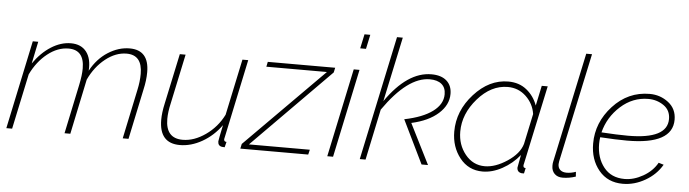

<svg xmlns="http://www.w3.org/2000/svg" viewBox="-46 -922 4034 1124"><g transform="rotate(5 1970.5 -360.0)"><path d="M125 -520H157L130 -390Q175 -455 232.5 -491.5Q290 -528 349 -528Q409 -528 440 -488Q471 -448 466 -377Q505 -449 567 -488.5Q629 -528 694 -528Q808 -528 808 -398Q808 -350 795 -294L733 0H699L760 -290Q771 -340 771 -385Q771 -496 679 -496Q615 -496 555 -448.5Q495 -401 459 -324L391 0H357L418 -290Q430 -347 430 -387Q430 -496 338 -496Q274 -496 214.5 -449Q155 -402 118 -325L49 0H15Z M914 -128Q914 -170 926 -224L989 -520H1023L961 -228Q949 -176 949 -136Q949 -22 1049 -22Q1116 -22 1183 -69Q1250 -116 1287 -190L1357 -520H1391L1297 -75Q1291 -51 1291 -47Q1291 -32 1306 -32L1298 0Q1286 0 1282 -1Q1258 -5 1258 -31Q1258 -38 1277 -128Q1231 -64 1166 -27Q1101 10 1035 10Q914 10 914 -128Z M1396 -28 1856 -491H1500L1506 -520H1902L1896 -492L1438 -29H1796L1789 0H1390Z M2056 -730H2090L2072 -646H2038ZM2011 -520H2045L1935 0H1901Z M2588 -426Q2588 -361 2531 -310Q2474 -259 2374 -237L2493 0H2455L2331 -255Q2439 -277 2496.5 -320Q2554 -363 2554 -421Q2554 -460 2529.5 -480.5Q2505 -501 2460 -501Q2330 -501 2189 -299L2126 0H2092L2247 -730H2281L2200 -350Q2326 -531 2467 -531Q2525 -531 2556.5 -503Q2588 -475 2588 -426Z M2629 -209Q2629 -331 2718 -429.5Q2807 -528 2919 -528Q2983 -528 3027 -492.5Q3071 -457 3091 -402L3116 -520H3151L3052 -57Q3050 -51 3050 -45Q3050 -32 3064 -32L3057 0H3043Q3016 -4 3016 -31Q3016 -35 3030 -106Q2988 -54 2929.5 -22Q2871 10 2814 10Q2731 10 2680 -54.5Q2629 -119 2629 -209ZM3042 -172 3080 -351Q3071 -411 3026.5 -453.5Q2982 -496 2919 -496Q2821 -496 2742.5 -406Q2664 -316 2664 -212Q2664 -134 2709.5 -78Q2755 -22 2824 -22Q2886 -22 2955.5 -68Q3025 -114 3042 -172Z M3219 -59Q3219 -74 3221 -82L3359 -730H3393L3256 -89Q3254 -77 3254 -72Q3254 -50 3267.5 -38Q3281 -26 3305 -26Q3331 -26 3359 -36L3361 -8Q3322 5 3284 5Q3254 5 3236.5 -12.5Q3219 -30 3219 -59Z M3641 -244Q3576 -244 3483 -250Q3480 -230 3480 -211Q3480 -129 3523.5 -74Q3567 -19 3646 -19Q3700 -19 3754.5 -50Q3809 -81 3837 -131L3867 -122Q3833 -63 3769.5 -26.5Q3706 10 3638 10Q3549 10 3497 -53Q3445 -116 3445 -210Q3445 -334 3534 -431Q3623 -528 3750 -528Q3812 -528 3860 -491Q3908 -454 3908 -390Q3908 -244 3641 -244ZM3745 -498Q3653 -498 3582 -434Q3511 -370 3488 -279Q3581 -273 3644 -273Q3875 -273 3875 -391Q3875 -443 3835 -470.5Q3795 -498 3745 -498Z"/></g></svg>

Font: Raleway-v4020 ExtraLight
Style: Italic
Weight: 275
Italic angle: -12°
Designer: Matt McInerney, Pablo Impallari, Rodrigo Fuenzalida
Foundry: Matt McInerney, Pablo Impallari, Rodrigo Fuenzalida
Version: Version 4.020;PS 004.020;hotconv 1.0.88;makeotf.lib2.5.64775